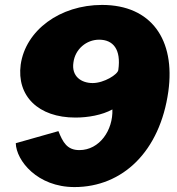

<svg xmlns="http://www.w3.org/2000/svg" viewBox="-20 -751 718 779"><path d="M282 8C478 8 629 -137 663 -380C692 -590 594 -731 394 -731C223 -731 84 -628 64 -489C47 -362 135 -274 286 -274C337 -274 394 -284 436 -307C439 -223 384 -142 302 -142C252 -142 235 -174 217 -219L44 -170C46 -99 132 8 282 8ZM356 -414C310 -414 269 -441 278 -498C285 -552 331 -590 382 -590C439 -590 472 -551 460 -467C458 -449 402 -414 356 -414Z"/></svg>

Font: United Sans Black
Style: Italic
Weight: 900
Italic angle: -8°
Designer: Pablo Impallari, Rodrigo Fuenzalida (Modified by Dan O. Williams)
Version: Version 1.000;PS 001.000;hotconv 1.0.88;makeotf.lib2.5.64775